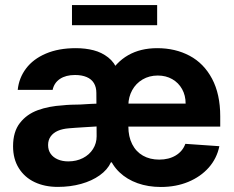

<svg xmlns="http://www.w3.org/2000/svg" viewBox="-20 -727 922 757"><path d="M408.2 -114.8 404.6 -424.7Q436.9 -481.8 485.4 -509.4Q533.9 -537.1 599.9 -537.1Q671.5 -537.1 727.7 -507.1Q783.8 -477.2 816.1 -416.5Q848.3 -355.8 848.3 -268.6V-227.9H412.2V-318.5H711.9Q711.9 -350.8 697.9 -375.7Q684 -400.7 659 -415Q634 -429.2 602.1 -429.2Q568.5 -429.2 542.2 -413.7Q515.9 -398.2 501.2 -371.5Q486.6 -344.8 486.1 -313V-228.1Q486.1 -188.3 501.1 -158.7Q516 -129.1 543.5 -113.4Q571 -97.7 607.7 -97.7Q645.5 -97.7 672.7 -114Q700 -130.3 710.8 -159.9L844.9 -150.6Q834.9 -102.2 802.9 -66.1Q770.9 -30.1 722.2 -9.9Q673.6 10.2 614.2 10.2Q564.3 10.2 522.6 -4.6Q480.8 -19.5 451.3 -47.5Q421.8 -75.5 408.2 -114.8ZM31.5 -150.4Q31.5 -207.5 58.4 -242Q85.2 -276.5 128.8 -292.5Q172.3 -308.5 228.5 -311.8Q241.7 -313.4 260.3 -314.1Q278.8 -314.9 296 -314.9Q319.6 -316.3 338.5 -317.4Q357.4 -318.5 366.9 -318.5L367.8 -228.8Q352.4 -228.2 307.7 -225.1Q292.3 -224.1 277.9 -223.2Q263.5 -222.2 252.1 -221.2Q226.4 -219.2 208.2 -211.3Q190 -203.3 179.8 -189.1Q169.6 -174.8 169.6 -155.2Q169.6 -135 179.7 -120.7Q189.7 -106.4 207.9 -98.5Q226.1 -90.7 248.9 -90.7Q281.5 -90.7 307 -103.8Q332.5 -116.9 346.7 -139.5Q361 -162.1 361 -189.6L359.9 -360.7Q359.9 -383.3 350.3 -399.2Q340.7 -415.1 321.6 -423.2Q302.5 -431.3 275.7 -431.3Q239.5 -431.3 216.4 -415.9Q193.4 -400.5 187.5 -372.7H49.9Q54.6 -419.5 82.7 -456.9Q110.8 -494.3 160.9 -515.7Q210.9 -537.1 279.1 -537.1Q316.6 -537.1 348.9 -528.8Q381.1 -520.5 406.5 -500.6Q431.9 -480.8 444.4 -447.7L426.3 -86.9H417.3Q403.8 -57.6 373 -35.7Q342.3 -13.8 299.9 -2Q257.5 9.9 207.7 9.9Q156.4 9.9 116.8 -8.8Q77.1 -27.5 54.3 -63.8Q31.5 -100 31.5 -150.4ZM599.6 -627.7H263.8V-707H599.6Z"/></svg>

Font: Pretendard GOV Variable
Style: Regular
Weight: 400
Designer: Base glyphs from Inter by Rasmus Andersson; Hangul glyphs from Noto Sans CJK(Source Han Sans) by Jang Soo-young and Kang
Foundry: Kil Hyung-jin
Version: Version 1.307;Glyphs 3.2 (3192)